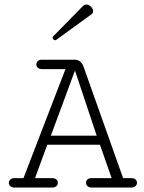

<svg xmlns="http://www.w3.org/2000/svg" viewBox="-20 -839 645 859"><path d="M389.6 -775.4C394.5 -778.8 396.5 -784.2 396.5 -789.1C396.5 -802.7 381.3 -818.8 366.2 -818.8C360.8 -818.8 356 -816.9 351.1 -812L218.8 -677.2C216.3 -674.8 215.3 -672.4 215.3 -669.9C215.3 -664.1 221.2 -659.2 227.1 -659.2C229 -659.2 231 -659.7 232.4 -661.1ZM43.9 0H213.9C230.5 0 238.8 -10.3 238.8 -21C238.8 -31.2 230.5 -42 214.4 -42H136.7L191.4 -191.4H427.2L479.5 -42H388.7C372.6 -42 364.7 -31.7 364.7 -21.5C364.7 -10.7 373 0 389.6 0H568.4C584.5 0 592.8 -10.7 592.8 -21.5C592.8 -31.7 585 -42 569.3 -42H530.8L354 -540C348.1 -556.6 336.9 -571.8 314.5 -571.8H166.5C150.4 -571.8 142.6 -561 142.6 -550.8C142.6 -540 150.9 -529.8 167 -529.8H272.9L85 -42H43.5C27.3 -42 19.5 -31.2 19.5 -21C19.5 -10.3 27.8 0 43.9 0ZM207.5 -231.9 315.4 -523.4 412.6 -231.9Z"/></svg>

Font: Cutive Mono
Style: Regular
Weight: 400
Monospace: yes
Designer: Vernon Adams
Foundry: Vernon Adams
Version: Version 1.002